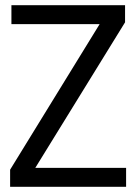

<svg xmlns="http://www.w3.org/2000/svg" viewBox="-20 -720 524 740"><path d="M19 0V-66L364 -627H24V-700H462V-634L116 -73H466V0Z"/></svg>

Font: DM Sans 36pt
Style: Regular
Weight: 400
Designer: Colophon Foundry, Jonny Pinhorn
Foundry: Colophon Foundry
Version: Version 4.004;gftools[0.9.30]